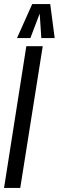

<svg xmlns="http://www.w3.org/2000/svg" viewBox="-30 -928 290 948"><path d="M-10 0 100 -700H181L70 0ZM54 -740 129 -908H218L240 -740H174L166 -861L120 -740Z"/></svg>

Font: Georama Extra Condensed Medium
Style: Italic
Weight: 500
Width: 2
Italic angle: -9°
Designer: Jean-Baptiste Levee
Foundry: Production Type
Version: Version 1.000